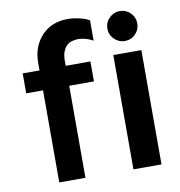

<svg xmlns="http://www.w3.org/2000/svg" viewBox="-84 -833 853 910"><g transform="rotate(-10 343.0 -378.0)"><path d="M128 0V-443H47V-539H128V-576Q128 -648 169.5 -698Q211 -748 281 -755Q317 -758 353 -750Q389 -742 405 -731V-633Q382 -647 352 -652Q322 -657 292 -645Q254 -622 254 -565V-539H373V-443H254V0ZM551 -606Q522 -606 500.5 -627Q479 -648 479 -678Q479 -708 500.5 -729Q522 -750 551 -750Q581 -750 602 -729Q623 -708 623 -678Q623 -648 602 -627Q581 -606 551 -606ZM485 -550H620V0H485Z"/></g></svg>

Font: Oakes Grotesk
Style: Bold
Weight: 600
Designer: Samuel Oakes
Foundry: Samuel Oakes
Version: Version 1.000;PS 001.000;hotconv 1.0.88;makeotf.lib2.5.64775